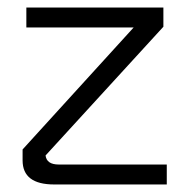

<svg xmlns="http://www.w3.org/2000/svg" viewBox="-20 -490 498 510"><path d="M423 -53V0H124Q40 0 40 -64V-93L335 -417H50V-470H414V-419L101 -77Q104 -53 136 -53Z"/></svg>

Font: KoHo
Style: Regular
Weight: 400
Version: Version 1.000; ttfautohint (v1.6)